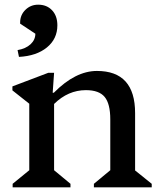

<svg xmlns="http://www.w3.org/2000/svg" viewBox="-20 -800 688 820"><path d="M34 0V-15L105 -73V-357L33 -414V-431L186 -489H211L205 -404H210Q302 -497 394 -497Q557 -497 557 -317V-72L628 -15V0H381V-15L451 -73V-290Q451 -357 427 -386Q403 -415 347 -415Q271 -415 211 -356V-73L281 -15V0ZM61 -557 55 -586Q90 -592 110.5 -611Q131 -630 131 -656L66 -699V-704Q66 -736 88.5 -758Q111 -780 143 -780Q180 -780 202.5 -756Q225 -732 225 -692Q225 -634 180.5 -597.5Q136 -561 61 -557Z"/></svg>

Font: Platypi
Style: Regular
Weight: 400
Designer: David Sargent
Foundry: Bolt Cutter Type
Version: Version 1.200; ttfautohint (v1.8.4.7-5d5b)